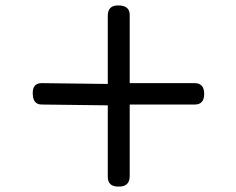

<svg xmlns="http://www.w3.org/2000/svg" viewBox="-20 -740 873 709"><path d="M101 -393Q99 -433 134 -433L378 -430V-682Q378 -720 416 -720Q459 -720 459 -685V-433H699Q734 -433 734 -393Q734 -354 699 -354H459V-90Q459 -49 415 -51Q378 -52 378 -87V-351L134 -354Q102 -354 101 -393Z"/></svg>

Font: Gugi Cyrillic
Style: Regular
Weight: 400
Foundry: TAE System & Typefaces Co.
Version: Version 3.10 September 15, 2020